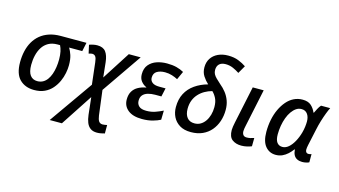

<svg xmlns="http://www.w3.org/2000/svg" viewBox="-105 -1152 3142 1779"><g transform="rotate(15 1466.5 -262.5)"><path d="M238 9Q152 9 99.5 -43Q47 -95 47 -207Q47 -263 58.5 -313.5Q70 -364 93.5 -405Q117 -446 153 -476Q189 -506 238 -522.5Q287 -539 348 -539H595L577 -455H451Q467 -429 479.5 -391.5Q492 -354 492 -295Q492 -261 484 -220Q476 -179 458 -139Q440 -99 410.5 -65Q381 -31 338.5 -11Q296 9 238 9ZM245 -78Q276 -78 299.5 -91Q323 -104 340 -127.5Q357 -151 368 -182Q379 -213 384.5 -249.5Q390 -286 390 -325Q390 -367 383 -399.5Q376 -432 364 -455H339Q289 -455 253.5 -435Q218 -415 196 -380.5Q174 -346 163.5 -302Q153 -258 153 -210Q153 -142 177.5 -110Q202 -78 245 -78Z M451 240 744 -177 720 -386Q716 -424 705 -439.5Q694 -455 672 -455Q665 -455 657 -452.5Q649 -450 640 -448L622 -528Q638 -534 659 -538.5Q680 -543 699 -543Q755 -543 780.5 -509.5Q806 -476 813 -412L828 -269L1001 -539H1115L851 -156L881 81Q886 118 898 135.5Q910 153 935 153Q946 153 956 151Q966 149 977 147V228Q962 232 943 236Q924 240 903 240Q864 240 840 222.5Q816 205 803.5 174Q791 143 786 100L768 -65L568 240Z M1273 10Q1186 10 1138.5 -28Q1091 -66 1091 -129Q1091 -176 1110 -207.5Q1129 -239 1162.5 -257Q1196 -275 1237 -282V-285Q1207 -298 1186 -324.5Q1165 -351 1165 -392Q1165 -448 1194 -482.5Q1223 -517 1268.5 -532.5Q1314 -548 1366 -548Q1419 -548 1458 -538Q1497 -528 1529 -510L1493 -431Q1469 -444 1437.5 -454Q1406 -464 1370 -464Q1324 -464 1293 -445.5Q1262 -427 1262 -384Q1262 -356 1284 -338.5Q1306 -321 1352 -321H1412L1394 -239H1334Q1296 -239 1265.5 -230Q1235 -221 1217.5 -201Q1200 -181 1200 -147Q1200 -115 1221.5 -94.5Q1243 -74 1292 -74Q1340 -74 1379 -88Q1418 -102 1450 -118L1448 -30Q1420 -15 1375.5 -2.5Q1331 10 1273 10Z M1742 10Q1676 10 1633.5 -16.5Q1591 -43 1570 -85.5Q1549 -128 1549 -179Q1549 -254 1578 -309.5Q1607 -365 1660.5 -402.5Q1714 -440 1784 -459Q1754 -486 1731.5 -521Q1709 -556 1709 -603Q1709 -653 1732.5 -689Q1756 -725 1798 -745Q1840 -765 1895 -765Q1952 -765 1994.5 -748Q2037 -731 2069 -709L2026 -634Q1999 -652 1965.5 -667Q1932 -682 1893 -682Q1853 -682 1832 -662Q1811 -642 1811 -606Q1811 -583 1820 -566Q1829 -549 1846.5 -531.5Q1864 -514 1890 -491Q1923 -464 1948 -432Q1973 -400 1987.5 -360.5Q2002 -321 2002 -272Q2002 -214 1985 -163Q1968 -112 1935 -73Q1902 -34 1853.5 -12Q1805 10 1742 10ZM1753 -77Q1786 -77 1811.5 -92Q1837 -107 1855.5 -133.5Q1874 -160 1884 -195Q1894 -230 1894 -270Q1894 -321 1877 -354.5Q1860 -388 1837 -409Q1800 -399 1767.5 -380.5Q1735 -362 1710 -334.5Q1685 -307 1671.5 -271.5Q1658 -236 1658 -192Q1658 -138 1682.5 -107.5Q1707 -77 1753 -77Z M2226 10Q2173 10 2138.5 -16Q2104 -42 2104 -108Q2104 -123 2107 -141Q2110 -159 2115 -184L2190 -539H2295L2219 -179Q2216 -165 2213.5 -151Q2211 -137 2211 -125Q2211 -103 2221.5 -89.5Q2232 -76 2255 -76Q2273 -76 2289 -79.5Q2305 -83 2325 -90L2324 -10Q2308 -3 2281 3.5Q2254 10 2226 10Z M2556 10Q2495 10 2456.5 -36Q2418 -82 2418 -174Q2418 -236 2429.5 -292Q2441 -348 2463 -394.5Q2485 -441 2515 -476Q2545 -511 2583.5 -530Q2622 -549 2667 -549Q2720 -549 2749 -523Q2778 -497 2794 -459H2798Q2806 -476 2818.5 -500Q2831 -524 2845 -539H2933Q2922 -518 2908 -481.5Q2894 -445 2880.5 -401Q2867 -357 2858 -313L2824 -156Q2821 -143 2819.5 -131Q2818 -119 2818 -111Q2818 -95 2825.5 -86Q2833 -77 2846 -77Q2853 -77 2861.5 -78.5Q2870 -80 2876 -83V-4Q2867 1 2848.5 5.5Q2830 10 2810 10Q2783 10 2762 0Q2741 -10 2729.5 -31Q2718 -52 2716 -84H2712Q2693 -58 2670 -37Q2647 -16 2619 -3Q2591 10 2556 10ZM2597 -77Q2628 -77 2655.5 -100.5Q2683 -124 2705.5 -164.5Q2728 -205 2742 -255Q2750 -285 2753.5 -312.5Q2757 -340 2757 -363Q2757 -407 2737 -434.5Q2717 -462 2680 -462Q2652 -462 2629 -446.5Q2606 -431 2586.5 -403.5Q2567 -376 2553.5 -339.5Q2540 -303 2533 -262Q2526 -221 2526 -179Q2526 -127 2544.5 -102Q2563 -77 2597 -77Z"/></g></svg>

Font: Noto Sans Display Medium
Style: Italic
Weight: 500
Italic angle: -12°
Designer: Monotype Design Team
Foundry: Monotype Imaging Inc.
Version: Version 2.003